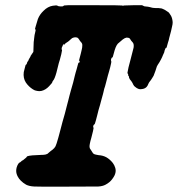

<svg xmlns="http://www.w3.org/2000/svg" viewBox="-20 -676 681 735"><path d="M240 -656Q255 -656 349 -656Q443 -656 446 -655Q452 -653 454 -655Q455 -655 490 -656H524L528 -654Q532 -651 540 -651Q543 -651 545 -650.5Q547 -650 550.5 -649.5Q554 -649 555 -648.5Q556 -648 558.5 -647.5Q561 -647 565 -646Q572 -645 588 -645Q589 -645 591.5 -644.5Q594 -644 596.5 -644Q599 -644 604 -641.5Q609 -639 609.5 -639Q610 -639 613 -637Q621 -631 622 -631Q624 -631 628.5 -625Q633 -619 635 -615Q640 -605 641 -591Q641 -583 639 -576Q635 -556 630 -539Q629 -536 628 -531.5Q627 -527 626 -522.5Q625 -518 623 -513Q621 -505 618 -495L616 -492Q616 -493 615 -493Q613 -491 610 -482Q609 -475 607 -472Q605 -469 604 -465.5Q603 -462 600.5 -457Q598 -452 596 -448Q591 -438 584 -428Q580 -422 578.5 -415.5Q577 -409 568 -386Q565 -381 562.5 -377Q560 -373 558 -370Q556 -367 553 -363.5Q550 -360 548 -355Q545 -347 541 -343Q534 -336 523 -335Q518 -334 512 -335Q503 -338 498 -343Q492 -347 491 -351Q491 -351 489.5 -353Q488 -355 488.5 -355Q489 -355 488 -357Q487 -359 485.5 -361Q484 -363 483 -365Q480 -368 479 -370Q478 -372 477.5 -372Q477 -372 477 -372.5Q477 -373 475.5 -375.5Q474 -378 474 -379Q474 -385 472 -385Q471 -385 471 -387Q471 -389 470.5 -391.5Q470 -394 469 -394Q468 -394 468 -398Q470 -413 480 -449Q482 -455 484.5 -466.5Q487 -478 489.5 -486Q492 -494 492 -500Q492 -506 490.5 -509.5Q489 -513 485.5 -516.5Q482 -520 479.5 -524.5Q477 -529 475 -530Q472 -532 464 -532Q458 -531 450 -525Q440 -516 436 -513Q426 -507 419 -484Q413 -462 412 -459Q411 -457 411 -456.5Q411 -456 410 -456Q409 -457 408 -455Q403 -448 406 -441Q407 -439 402 -419Q400 -413 397.5 -402.5Q395 -392 393 -387Q391 -380 386 -360Q383 -347 382 -345Q379 -338 376 -323Q375 -319 374 -315Q373 -311 369 -297Q365 -283 363 -274.5Q361 -266 357 -254Q354 -242 352 -234Q350 -227 347 -215Q343 -200 341.5 -200Q340 -200 338 -196.5Q336 -193 337 -189Q337 -188 337 -187.5Q337 -187 338 -187H339Q338 -186 337.5 -182Q337 -178 336 -174Q335 -170 334 -166Q333 -162 330 -150Q321 -119 323 -112Q323 -108 328 -102Q331 -97 333 -94Q336 -88 340.5 -86Q345 -84 358 -82Q374 -81 387 -74Q401 -66 412 -52Q418 -44 421 -34Q424 -25 422 -15Q420 -4 410 9Q401 22 384 31Q373 37 356 38Q349 38 235 38.5Q121 39 111 38Q92 37 80 31Q68 24 60 16Q52 8 48 0Q42 -11 42 -22Q42 -36 50 -49Q54 -54 55.5 -54Q57 -54 61 -58Q65 -62 66 -62Q67 -61 72 -66Q74 -67 74.5 -68Q75 -69 77 -70Q81 -73 82 -75Q82 -76 85 -78Q97 -82 137 -83Q149 -83 154.5 -84.5Q160 -86 161.5 -87Q163 -88 169 -93.5Q175 -99 180 -102Q189 -109 192.5 -116Q196 -123 203 -148Q205 -155 206 -159Q207 -163 210.5 -176Q214 -189 215.5 -195Q217 -201 219 -208.5Q221 -216 223 -222.5Q225 -229 228 -240Q232 -257 237 -275Q239 -281 241.5 -292Q244 -303 246 -310Q248 -318 251 -328.5Q254 -339 260 -360Q265 -380 266.5 -386.5Q268 -393 269.5 -398Q271 -403 273.5 -411.5Q276 -420 277.5 -426.5Q279 -433 280 -435V-437L281 -436L282 -435L283 -436Q285 -438 285 -441Q285 -444 283 -444Q282 -445 282 -445Q283 -445 284 -450.5Q285 -456 286.5 -460Q288 -464 289.5 -471.5Q291 -479 293 -486.5Q295 -494 295 -501Q296 -509 290 -515Q286 -519 284 -523Q280 -530 276 -532Q266 -535 256 -530Q254 -529 248.5 -523.5Q243 -518 239.5 -516Q236 -514 232 -511Q228 -508 226 -505L224 -503V-505Q224 -508 224 -508Q222 -508 219 -499Q216 -494 216 -490Q216 -486 217 -485Q218 -484 217 -481Q216 -472 209 -447Q207 -442 205 -434Q203 -424 196 -398Q189 -373 183 -367Q181 -364 181 -364Q181 -359 168 -346Q155 -332 139 -328Q130 -326 122 -328Q113 -329 106 -334Q90 -344 79 -360Q68 -377 71 -400Q72 -405 75 -416L78 -427L79 -428Q83 -430 84 -437Q85 -440 86.5 -441Q88 -442 89 -445.5Q90 -449 91 -450Q92 -451 92.5 -452.5Q93 -454 94 -455Q95 -456 95.5 -457.5Q96 -459 96.5 -459.5Q97 -460 97 -461Q97 -462 97.5 -462.5Q98 -463 98.5 -464Q99 -465 99.5 -465Q100 -465 100 -466Q101 -466 101 -467.5Q101 -469 101.5 -469Q102 -469 102.5 -470Q103 -471 104.5 -472.5Q106 -474 106 -475Q106 -476 107 -476Q108 -476 108 -486Q109 -509 109 -515Q110 -519 110 -522.5Q110 -526 110.5 -527.5Q111 -529 111.5 -535.5Q112 -542 114 -549Q118 -562 115 -564L114 -565L116 -573Q122 -594 125 -603Q132 -621 147 -635Q163 -651 182 -654Q197 -656 199 -655Q199 -654 202 -653Q204 -652 211 -651.5Q218 -651 221 -652Q223 -653 224 -654L225 -655Z"/></svg>

Font: TT2020 Style B
Style: Italic
Weight: 400
Italic angle: -15°
Version: Version 0.2.000